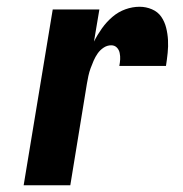

<svg xmlns="http://www.w3.org/2000/svg" viewBox="-20 -548 540 568"><path d="M50 0 136 -520H274L258 -425Q268 -445 281.5 -464Q295 -483 312.5 -498Q330 -513 351 -520.5Q372 -528 393 -528Q412 -528 429.5 -520.5Q447 -513 457 -498.5Q467 -484 471.5 -466Q476 -448 477 -429.5Q478 -411 476 -391.5Q474 -372 471 -353H333Q335 -363 335.5 -372.5Q336 -382 334 -391.5Q332 -401 325.5 -407.5Q319 -414 309 -414Q297 -414 286.5 -407Q276 -400 269 -390Q262 -380 257 -368.5Q252 -357 248 -346Q244 -335 241.5 -323.5Q239 -312 237 -300L188 0Z"/></svg>

Font: Iosevka Heavy
Style: Italic
Weight: 900
Italic angle: -9°
Monospace: yes
Designer: Belleve Invis
Foundry: Belleve Invis
Version: Version 32.5.0; ttfautohint (v1.8.4)